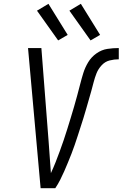

<svg xmlns="http://www.w3.org/2000/svg" viewBox="-20 -987 643 1007"><path d="M193 0H270Q284 -21 295.5 -43.5Q307 -66 317 -89Q327 -112 336.5 -135Q346 -158 355 -181Q364 -204 372 -227.5Q380 -251 387.5 -274Q395 -297 402.5 -320.5Q410 -344 417.5 -367.5Q425 -391 431.5 -414.5Q438 -438 445 -461.5Q452 -485 458.5 -508.5Q465 -532 471 -555.5Q477 -579 486 -602Q495 -625 513 -644.5Q531 -664 555 -670Q579 -676 603 -676V-735Q573 -735 543 -730.5Q513 -726 486 -707Q459 -688 442.5 -660.5Q426 -633 417 -604Q408 -575 400.5 -545.5Q393 -516 385 -486.5Q377 -457 368.5 -427.5Q360 -398 351 -369Q342 -340 333 -310.5Q324 -281 314 -252Q304 -223 293.5 -194Q283 -165 271.5 -136Q260 -107 247 -79Q244 -120 241 -162Q238 -204 235 -245L197 -735H127L171 -245ZM455 -775 505 -804 404 -967 344 -931ZM285 -775 335 -804 234 -967 174 -931Z"/></svg>

Font: Iosevka Sparkle Light Oblique
Style: Regular
Weight: 300
Italic angle: -9°
Designer: Belleve Invis
Foundry: Belleve Invis
Version: Version 4.5.0; ttfautohint (v1.8.3)